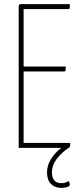

<svg xmlns="http://www.w3.org/2000/svg" viewBox="-20 -720 397 935"><path d="M278 195Q247 195 228 175.5Q209 156 209 119Q209 84 230 52Q251 20 279 0H71V-690Q71 -690 72.5 -695Q74 -700 81 -700H320Q320 -690 320 -685Q320 -680 318.5 -678Q317 -676 314 -676H95V-396H300Q300 -381 299 -376.5Q298 -372 292 -372H95V-24H322Q322 -15 321.5 -10.5Q321 -6 319 -3.5Q317 -1 312 2Q281 22 257 53Q233 84 233 119Q233 172 279 172Q297 172 314 162Q316 166 318 169.5Q320 173 320 178Q320 187 307 191Q294 195 278 195Z"/></svg>

Font: Yanone Kaffeesatz ExtraLight
Style: Regular
Weight: 200
Designer: Yanone (Cyrillic: Daniel Pouzeot, Huerta Tipografica, and Cyreal)
Foundry: Yanone
Version: Version 2.003